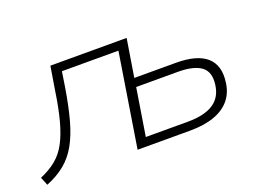

<svg xmlns="http://www.w3.org/2000/svg" viewBox="-80 -668 1159 859"><g transform="rotate(-20 499.0 -239.0)"><path d="M18 9 2 -30Q47 -49 78.5 -75Q110 -101 131 -140.5Q152 -180 167.5 -237.5Q183 -295 195 -377L213 -487H576L547 -307H745Q845 -307 890.5 -267Q936 -227 925 -148Q919 -100 891.5 -67Q864 -34 816 -17Q768 0 700 0H451L522 -446H253L242 -375Q228 -288 210.5 -224.5Q193 -161 168 -116.5Q143 -72 106.5 -42Q70 -12 18 9ZM505 -41H705Q784 -41 827 -69Q870 -97 877 -155Q885 -214 850 -240Q815 -266 739 -266H541Z"/></g></svg>

Font: Nunito Sans 10pt SemiExpanded ExtraLight
Style: Italic
Weight: 250
Width: 6
Italic angle: -9°
Designer: Vernon Adams
Foundry: Vernon Adams
Version: Version 3.101;gftools[0.9.27]